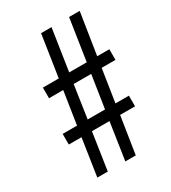

<svg xmlns="http://www.w3.org/2000/svg" viewBox="-176 -789 792 891"><g transform="rotate(-30 220.5 -343.5)"><path d="M79 12 109 -187H41V-244H118L145 -419H69V-476H154L188 -699H244L210 -476H304L338 -699H395L360 -476H425V-419H351L324 -244H396V-187H316L285 12H229L259 -187H165L135 12ZM175 -244H268L295 -419H201Z"/></g></svg>

Font: Archivo ExtraCondensed
Style: Italic
Weight: 400
Width: 2
Italic angle: -10°
Designer: Hector Gatti
Foundry: Omnibus-Type
Version: Version 2.001